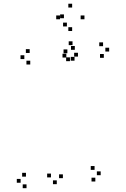

<svg xmlns="http://www.w3.org/2000/svg" viewBox="-20 -964 660 1006"><path d="M309.5 -30.5V-50.5H289.5V-30.5ZM388.5 -667.5V-687.5H368.5V-667.5ZM370.5 -646V-666H350.5V-646ZM524 -661V-681H504V-661ZM552 -694V-714H532V-694ZM520 -722V-742H500V-722ZM360 -727.5V-747.5H340V-727.5ZM333 -685V-705H313V-685ZM372 -703V-723H352V-703ZM135.5 -686.5V-706.5H115.5V-686.5ZM107.5 -654.5V-674.5H87.5V-654.5ZM138.5 -626V-646H118.5V-626ZM346.5 -643.5V-663.5H326.5V-643.5ZM327.5 -662.5V-682.5H307.5V-662.5ZM247 -34.5V-54.5H227V-34.5ZM277.5 1V-19H257.5V1ZM479.5 -13V-33H459.5V-13ZM507.5 -46V-66H487.5V-46ZM475.5 -74V-94H455.5V-74ZM116 -38.5V-58.5H96V-38.5ZM88 -6.5V-26.5H68V-6.5ZM119 22V2H99V22ZM422.5 -863V-883H402.5V-863ZM358 -924.5V-944.5H338V-924.5ZM294.5 -863V-883H274.5V-863ZM330.5 -825.5V-845.5H310.5V-825.5ZM315 -868.5V-888.5H295V-868.5ZM358 -801.5V-821.5H338V-801.5Z"/></svg>

Font: Monaspace Radon Dots Var
Style: Regular
Weight: 400
Designer: Riley Cran and the Lettermatic Team
Version: Version 1.100 (Monaspace Radon Dots)